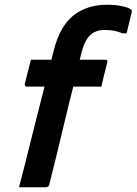

<svg xmlns="http://www.w3.org/2000/svg" viewBox="-20 -787 574 807"><path d="M187 -11Q184 0 173 0H60Q67 -25 73 -50.5Q79 -76 86 -101Q108 -189 127.5 -267Q147 -345 167 -423H92Q88 -423 85.5 -426.5Q83 -430 84 -434Q91 -461 97 -485Q103 -509 110 -536H196Q200 -553 205 -572Q231 -676 288 -721.5Q345 -767 430 -767Q469 -767 497.5 -760Q526 -753 533 -745Q535 -743 534 -737Q528 -713 523 -692Q518 -671 512 -647H494Q478 -654 461 -657.5Q444 -661 418 -661Q383 -661 360 -640Q334 -616 321 -559Q318 -548 315 -536H423Q433 -536 431 -525Q424 -498 418 -474Q412 -450 406 -423H288Q270 -353 252 -277Q234 -201 217 -131.5Q200 -62 187 -11Z"/></svg>

Font: Recursive Sn Lnr St SmB
Style: Italic
Weight: 600
Italic angle: -15°
Version: Version 1.079;hotconv 1.0.112;makeotfexe 2.5.65598; ttfautoh